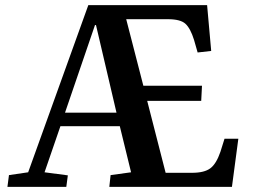

<svg xmlns="http://www.w3.org/2000/svg" viewBox="-20 -730 989 750"><path d="M9 0 15 -46 90 -57 325 -710H789L805 -531L752 -525L738 -574Q724 -619 704.5 -637Q685 -655 636 -655H473L540 -395H769L766 -336H555L627 -55H730Q778 -55 801.5 -72.5Q825 -90 841 -137L857 -188H911L886 0H407L412 -46L492 -57L448 -237H216L154 -57L245 -45L239 0ZM234 -290H435L355 -632H351Z"/></svg>

Font: Literata 36pt SemiBold
Style: Italic
Weight: 600
Italic angle: -2°
Designer: Latin by Veronika Burian and Jose Scaglione. Greek by Irene Vlachou. Cyrillic by Vera Evstafieva
Foundry: TypeTogether
Version: Version 3.002